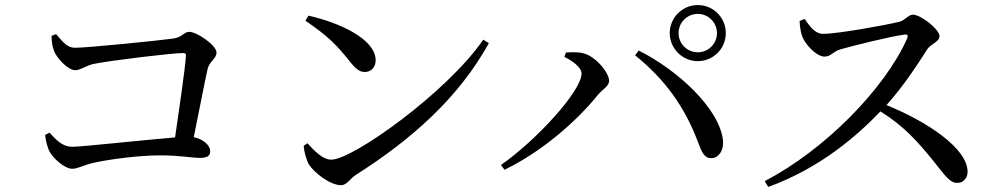

<svg xmlns="http://www.w3.org/2000/svg" viewBox="-20 -751 3970 760"><path d="M159 -217C159 -203 166 -174 174 -155C188 -126 235 -83 266 -83C290 -83 306 -97 357 -108C413 -120 527 -136 615 -136C692 -136 739 -126 771 -126C800 -126 812 -134 812 -152C812 -175 786 -200 747 -208C769 -316 791 -431 802 -479C809 -508 837 -519 837 -543C837 -572 759 -625 729 -625C708 -625 701 -602 663 -598C604 -590 328 -562 277 -562C242 -562 225 -591 202 -616L184 -609C184 -592 187 -566 193 -552C202 -523 249 -473 278 -473C298 -473 322 -492 351 -498C419 -512 662 -541 705 -541C713 -541 717 -538 716 -530C712 -473 690 -323 673 -207C558 -198 306 -170 266 -170C226 -170 201 -199 176 -226Z M1201 -689 1189 -669C1280 -607 1314 -571 1362 -511C1387 -479 1403 -466 1424 -466C1449 -466 1467 -485 1467 -512C1467 -597 1322 -662 1201 -689ZM1893 -594C1750 -386 1377 -119 1291 -119C1258 -119 1225 -153 1197 -184L1182 -174C1183 -154 1192 -120 1202 -101C1223 -68 1286 -18 1330 -18C1354 -18 1366 -45 1389 -59C1611 -200 1796 -365 1915 -580Z M2631 -620C2631 -559 2681 -509 2742 -509C2804 -509 2853 -559 2853 -620C2853 -681 2804 -731 2742 -731C2681 -731 2631 -681 2631 -620ZM2666 -620C2666 -662 2700 -696 2742 -696C2784 -696 2818 -662 2818 -620C2818 -578 2784 -544 2742 -544C2700 -544 2666 -578 2666 -620ZM2214 -526C2244 -511 2282 -485 2282 -460C2282 -390 2100 -193 1963 -98L1977 -79C2118 -147 2258 -265 2347 -376C2367 -399 2391 -410 2391 -431C2391 -465 2334 -532 2285 -541C2262 -546 2237 -544 2220 -543ZM2796 -125C2824 -125 2845 -154 2842 -194C2829 -322 2659 -476 2508 -551L2494 -532C2613 -436 2690 -328 2742 -191C2758 -148 2767 -125 2796 -125Z M3145 -668C3146 -641 3151 -618 3157 -603C3169 -575 3211 -527 3244 -527C3270 -527 3276 -547 3308 -556C3361 -571 3497 -605 3559 -614C3570 -616 3576 -613 3571 -599C3481 -397 3242 -156 3007 -34L3021 -11C3227 -86 3372 -213 3465 -310C3556 -254 3612 -191 3673 -116C3720 -58 3738 -27 3769 -27C3796 -27 3810 -49 3810 -71C3810 -163 3652 -269 3489 -335C3560 -414 3618 -505 3651 -557C3664 -576 3699 -586 3699 -608C3699 -634 3626 -693 3593 -693C3576 -693 3563 -671 3541 -665C3488 -652 3297 -617 3238 -617C3204 -617 3183 -651 3165 -676Z"/></svg>

Font: Noto Serif CJK SC Medium
Style: Regular
Weight: 500
Designer: Ryoko NISHIZUKA 西塚涼子 (kana & ideographs); Frank Grießhammer (Latin, Greek & Cyrillic); Wenlong ZHANG 张文龙 (bopomofo); San
Foundry: Adobe
Version: Version 2.001;hotconv 1.1.0;makeotfexe 2.6.0